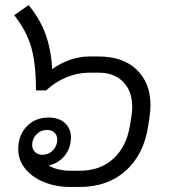

<svg xmlns="http://www.w3.org/2000/svg" viewBox="-20 -730 668 758"><path d="M574 -315Q574 -295 571 -272L565 -233Q548 -120 476.5 -56Q405 8 296 8H256Q201 8 154 -11Q107 -30 79.5 -64Q52 -98 52 -141Q52 -196 85.5 -231Q119 -266 172 -266Q212 -266 236 -244.5Q260 -223 260 -188Q260 -146 235.5 -115.5Q211 -85 172 -77Q187 -67 210 -61.5Q233 -56 256 -56H296Q375 -56 427 -103Q479 -150 493 -234L499 -272Q502 -290 502 -308Q502 -370 466.5 -406.5Q431 -443 370 -443H330Q286 -443 241.5 -424.5Q197 -406 162 -373H122Q122 -478 103.5 -543Q85 -608 36 -670L93 -710Q138 -655 160 -594.5Q182 -534 186 -457Q219 -481 257.5 -494Q296 -507 330 -507H370Q465 -507 519.5 -455Q574 -403 574 -315ZM107 -158Q107 -141 118 -130Q129 -119 148 -119Q172 -119 189 -136.5Q206 -154 206 -179Q206 -196 195 -206.5Q184 -217 166 -217Q141 -217 124 -199.5Q107 -182 107 -158Z"/></svg>

Font: Bai Jamjuree
Style: Italic
Weight: 400
Italic angle: -10°
Version: Version 1.000; ttfautohint (v1.6)